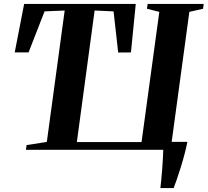

<svg xmlns="http://www.w3.org/2000/svg" viewBox="-20 -763 1058 978"><path d="M797 195Q799 178.5 801.5 152.5Q804 126.5 806.2 97.8Q808.5 69 809.8 43Q811 17 811.5 0H112L115.5 -24L218.5 -40L309.5 -709.5L207 -705L125.5 -496H55L103 -743H671.5L647 -496L582 -495.5L558.5 -705L462 -709.5L371.5 -39.5H701L791.5 -702.5L728.5 -718.5L732 -743H1017.5L1014.5 -718.5L944.5 -702.5L854.5 -40.5H934.5Q929 -12 920 22.2Q911 56.5 900.5 90Q890 123.5 880.5 151.2Q871 179 864.5 195Z"/></svg>

Font: Merriweather 120pt
Style: Bold Italic
Weight: 700
Italic angle: -7.8°
Version: Version 2.101